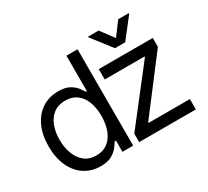

<svg xmlns="http://www.w3.org/2000/svg" viewBox="-150 -1004 1358 1255"><g transform="rotate(-30 529.0 -376.5)"><path d="M282.7 11.2Q214.4 11.2 162.1 -23.4Q109.9 -58.1 80.6 -121.3Q51.3 -184.6 51.3 -271.5Q51.3 -357.4 80.6 -420.7Q109.9 -483.9 162.6 -518.3Q215.3 -552.7 284.2 -552.7Q337.4 -552.7 368.4 -535.2Q399.4 -517.6 416 -495.4Q432.6 -473.1 441.9 -459H448.7V-727.1H532.7V0H451.7V-84H441.9Q432.6 -68.8 415.5 -46.4Q398.4 -23.9 366.9 -6.3Q335.4 11.2 282.7 11.2ZM293.9 -64Q344.2 -64 379.2 -90.3Q414.1 -116.7 432.1 -163.8Q450.2 -210.9 450.2 -272.9Q450.2 -334 432.4 -379.9Q414.6 -425.8 379.9 -451.4Q345.2 -477.1 293.9 -477.1Q240.7 -477.1 205.3 -450Q169.9 -422.9 152.3 -376.5Q134.8 -330.1 134.8 -272.9Q134.8 -214.8 152.8 -167.2Q170.9 -119.6 206.1 -91.8Q241.2 -64 293.9 -64ZM578.1 0V-64L887.7 -461.4V-467.3H587.9V-545.4H995.6V-478.5L694.8 -84V-78.1H1005.9V0ZM712.9 -764.2 787.1 -664.6 860.8 -764.2H940.4V-758.3L825.2 -610.8H748.5L633.8 -758.3V-764.2Z"/></g></svg>

Font: Sahel VF Regular
Style: Regular
Weight: 400
Foundry: Saber Rastikerdar (saber.rastikerdar@gmail.com)
Version: Version 3.4.0